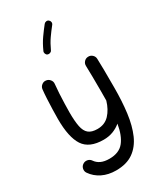

<svg xmlns="http://www.w3.org/2000/svg" viewBox="-272 -967 1118 1322"><g transform="rotate(-30 287.5 -306.5)"><path d="M129.9 -520Q148.4 -518.1 160.9 -502.9Q173.3 -487.8 170.9 -469.2Q167.5 -438.5 165.3 -397.9Q163.1 -357.4 161.9 -317.6Q160.6 -277.8 160.6 -248.5Q160.6 -178.7 169.2 -135.7Q177.7 -92.8 201.7 -73Q225.6 -53.2 271.5 -53.2Q329.6 -53.2 366.2 -92Q402.8 -130.9 420.9 -192.9Q420.9 -210.4 421.1 -229Q421.4 -247.6 421.4 -266.6Q421.4 -329.6 420.7 -382.8Q419.9 -436 418.9 -468.8Q418 -487.8 430.9 -502Q443.8 -516.1 462.9 -516.6Q481.9 -517.6 496.1 -504.4Q510.3 -491.2 510.7 -472.7Q512.2 -439.9 512.7 -385.7Q513.2 -331.5 513.2 -243.2Q513.2 -134.8 501.5 -43.2Q489.7 48.3 460 116Q430.2 183.6 377 220.9Q323.7 258.3 240.2 258.3Q178.7 258.3 131.1 234.9Q83.5 211.4 54.7 169.4Q43.9 153.8 47.6 134.8Q51.3 115.7 66.9 105.5Q82.5 94.7 101.6 98.1Q120.6 101.6 131.3 117.2Q147 140.6 173.6 153.1Q200.2 165.5 240.2 165.5Q317.9 165.5 355.7 117.9Q393.6 70.3 407.7 -16.6Q380.4 6.3 346.2 19.3Q312 32.2 271.5 32.2Q158.2 32.2 113.5 -35.9Q68.8 -104 68.8 -248.5Q68.8 -281.7 70.1 -324Q71.3 -366.2 73.5 -407.7Q75.7 -449.2 79.1 -479.5Q81.1 -498 96.2 -510.3Q111.3 -522.5 129.9 -520ZM354.5 -866.7Q362.8 -860.4 364.3 -849.4Q365.7 -838.4 358.9 -830.1Q331.5 -795.9 307.9 -762Q284.2 -728 263.7 -683.1Q259.8 -673.8 249.3 -669.9Q238.8 -666 229 -669.9Q219.7 -673.8 215.8 -684.6Q211.9 -695.3 216.3 -704.6Q238.3 -753.9 264.4 -791Q290.5 -828.1 317.9 -862.3Q324.7 -870.6 335.7 -872.1Q346.7 -873.5 354.5 -866.7Z"/></g></svg>

Font: Mikhak-FD Medium
Style: Regular
Weight: 500
Designer: Amin Abedi
Version: Version 3.2